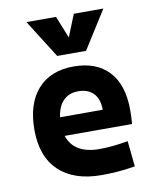

<svg xmlns="http://www.w3.org/2000/svg" viewBox="-87 -844 760 922"><g transform="rotate(-10 293.0 -383.0)"><path d="M334 9.8Q199.7 9.8 126.5 -59.8Q53.2 -129.4 53.2 -259.8Q53.2 -386.7 115.5 -457Q177.7 -527.3 291 -527.3Q401.9 -527.3 462.4 -462.4Q522.9 -397.5 522.9 -273.4Q522.9 -238.3 520 -206.5H191.4Q221.7 -115.2 345.7 -115.2Q380.9 -115.2 415 -118.9Q449.2 -122.6 484.9 -128.9L497.6 -3.9Q447.8 4.9 406.7 7.3Q365.7 9.8 334 9.8ZM185.1 -298.3H393.1Q393.1 -350.6 366.5 -378.4Q339.8 -406.2 292 -406.2Q247.1 -406.2 219.5 -378.2Q191.9 -350.1 185.1 -298.3ZM222.7 -590.8 105.5 -776.4H249.5L293 -668.5L336.4 -776.4H480.5L363.3 -590.8Z"/></g></svg>

Font: Cascadia Mono
Style: Bold
Weight: 700
Monospace: yes
Designer: Aaron Bell
Foundry: Saja Typeworks
Version: Version 2404.023; ttfautohint (v1.8.4)